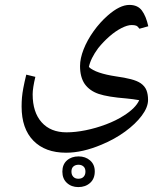

<svg xmlns="http://www.w3.org/2000/svg" viewBox="-20 -495 658 782"><path d="M249 127Q164 127 116 78Q68 29 68 -61Q68 -81 69.5 -98Q71 -115 75 -136.5Q79 -158 87 -191L124 -182Q113 -136 113 -111Q113 -38 149.5 3Q186 44 251 44Q287 44 329 35.5Q371 27 412 11.5Q453 -4 484 -24Q508 -39 524 -55Q540 -71 547 -87Q534 -89 521.5 -91Q509 -93 495 -94Q419 -100 382 -112.5Q345 -125 325 -153Q306 -181 306 -226Q306 -257 320.5 -294Q335 -331 361 -367.5Q387 -404 419 -432Q468 -475 507 -475Q541 -475 558 -452Q575 -429 584 -388L548 -378Q541 -388 534.5 -390.5Q528 -393 516 -393Q499 -393 474.5 -380.5Q450 -368 425.5 -346.5Q401 -325 380 -299Q349 -257 342 -222Q356 -209 384 -199.5Q412 -190 452 -184Q488 -179 513 -172.5Q538 -166 553 -156Q570 -144 576.5 -127.5Q583 -111 583 -88Q583 -58 557.5 -24Q532 10 489.5 41Q447 72 394 94Q316 127 249 127ZM299 267Q271 267 252.5 250Q234 233 234 204Q234 175 252.5 158.5Q271 142 300 142Q328 142 347 158.5Q366 175 366 203Q366 233 347 250Q328 267 299 267ZM299 233Q313 233 320.5 225Q328 217 328 204Q328 190 320 183Q312 176 300 176Q287 176 279 183Q271 190 271 204Q271 217 278.5 225Q286 233 299 233Z"/></svg>

Font: Noto Naskh Arabic UI
Style: Regular
Weight: 400
Designer: Monotype Design Team, David Williams, Mohamad Dakak and Nizar Qandah
Foundry: Monotype Imaging Inc.
Version: Version 2.014